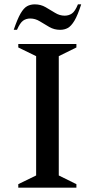

<svg xmlns="http://www.w3.org/2000/svg" viewBox="-20 -862 435 882"><path d="M64 0V-16L146 -56V-604L64 -644V-660H331V-644L250 -604V-56L331 -16V0ZM43 -725Q60 -775 74.5 -800Q89 -825 104.5 -833.5Q120 -842 140 -842Q167 -842 189.5 -829Q212 -816 233 -803Q254 -790 277 -790Q296 -790 310.5 -800Q325 -810 338 -842H353Q337 -792 322 -767Q307 -742 291.5 -733.5Q276 -725 256 -725Q229 -725 206.5 -738Q184 -751 163 -764Q142 -777 119 -777Q100 -777 86 -767Q72 -757 58 -725Z"/></svg>

Font: Spectral Medium
Style: Regular
Weight: 500
Designer: Jean-Baptiste Levee
Foundry: Production Type
Version: Version 2.001